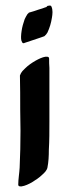

<svg xmlns="http://www.w3.org/2000/svg" viewBox="-20 -651 260 684"><path d="M156 -281V-217C156 -184 156 -150 154 -117C154 -96 153 -74 149 -54C147 -44 138 -35 131 -29C120 -18 106 -9 93 -1C82 5 70 11 57 13H53C49 13 45 12 45 7C45 -13 49 -34 50 -54C52 -98 53 -141 53 -185C53 -210 52 -236 52 -261C52 -301 52 -342 51 -382C53 -388 56 -393 60 -398L69 -407C80 -418 93 -427 107 -435C118 -441 130 -447 142 -449H146C151 -449 155 -448 155 -442C155 -431 155 -420 156 -409ZM154 -631C152 -630 151 -630 149 -630C148 -628 146 -627 145 -626C144 -625 143 -625 142 -625C134 -622 126 -619 118 -617C106 -613 95 -609 83 -606C81 -604 80 -602 78 -601C74 -595 71 -589 68 -583C63 -569 59 -555 57 -541C56 -534 55 -527 55 -520C55 -516 55 -511 56 -507L59 -500C60 -498 62 -497 64 -497C65 -497 66 -497 67 -498L115 -514C123 -517 131 -519 138 -522C142 -525 147 -531 149 -535C157 -552 162 -569 165 -588C166 -594 167 -601 167 -608C167 -615 166 -622 163 -628C162 -631 160 -631 158 -631Z"/></svg>

Font: Petaluma Script
Style: Regular
Weight: 400
Designer: Daniel Spreadbury
Foundry: Steinberg Media Technologies GmbH
Version: Version 1.10